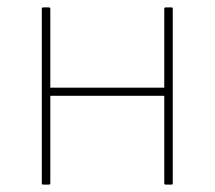

<svg xmlns="http://www.w3.org/2000/svg" viewBox="-20 -499 580 519"><path d="M428 0Q424 0 424 -4V-475Q424 -479 428 -479H444Q447 -479 447 -475V-4Q447 0 444 0ZM97 0Q93 0 93 -4V-475Q93 -479 97 -479H112Q116 -479 116 -475V-4Q116 0 112 0ZM111 -240V-262H430V-240Z"/></svg>

Font: Sofia Sans Thin
Style: Regular
Weight: 250
Designer: Botio Nikoltchev, Ani Petrova
Foundry: lettersoup
Version: Version 4.101